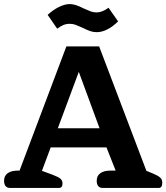

<svg xmlns="http://www.w3.org/2000/svg" viewBox="-23 -923 817 943"><path d="M384 -786Q362 -796 348.5 -801Q335 -806 320 -806Q302 -806 288 -800Q274 -794 258 -782L211 -850Q237 -874 266 -888.5Q295 -903 320 -903Q347 -903 387 -882Q409 -872 422.5 -867Q436 -862 451 -862Q479 -862 510 -885L557 -818Q532 -793 505 -779Q478 -765 452 -765Q435 -765 420.5 -770Q406 -775 384 -786ZM-3 -35Q-3 -60 15 -72.5Q33 -85 63 -85H73L303 -695H464L696 -84L730 -70Q754 -60 764 -50.5Q774 -41 774 -26Q774 0 757 0H481Q467 0 459.5 -9Q452 -18 452 -35Q452 -60 470 -72.5Q488 -85 518 -85H545L500 -199H226L183 -84L237 -64Q264 -54 274 -45Q284 -36 284 -22Q284 0 267 0H26Q12 0 4.5 -9Q-3 -18 -3 -35ZM466 -293 364 -570 261 -293Z"/></svg>

Font: Maitree
Style: Bold
Weight: 700
Designer: CadsonDemak Team
Foundry: CadsonDemak
Version: Version 1.002